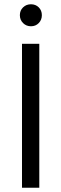

<svg xmlns="http://www.w3.org/2000/svg" viewBox="-20 -879 287 899"><path d="M161.5 -844.5Q176 -830 176 -808Q176 -786 161.5 -771Q147 -756 125 -756Q103 -756 88 -771Q73 -786 73 -808Q73 -830 88 -844.5Q103 -859 125 -859Q147 -859 161.5 -844.5ZM164 0H83V-674H164Z"/></svg>

Font: Hind Kochi
Style: Regular
Weight: 400
Designer: Dhruvi Tolia
Foundry: Indian Type Foundry
Version: Version 0.702;PS 1.0;hotconv 1.0.81;makeotf.lib2.5.63406